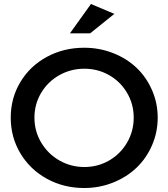

<svg xmlns="http://www.w3.org/2000/svg" viewBox="-20 -944 850 969"><path d="M34.2 -350.1Q34.2 -449.2 83 -530.3Q131.8 -611.3 216.8 -657.2Q301.8 -703.1 404.8 -703.1Q481.9 -703.1 550.8 -676Q619.6 -648.9 668.9 -602.1Q718.3 -555.2 747.1 -489.5Q775.9 -423.8 775.9 -350.1Q775.9 -276.4 747.1 -210.4Q718.3 -144.5 668.9 -97.4Q619.6 -50.3 550.8 -22.7Q481.9 4.9 404.8 4.9Q301.8 4.9 216.8 -41.7Q131.8 -88.4 83 -169.9Q34.2 -251.5 34.2 -350.1ZM405.8 -597.2Q337.4 -597.2 279.5 -564.7Q221.7 -532.2 187.7 -475.3Q153.8 -418.5 153.8 -350.1Q153.8 -281.7 188 -224.4Q222.2 -167 280 -134Q337.9 -101.1 405.8 -101.1Q473.6 -101.1 530.8 -134Q587.9 -167 621.3 -224.4Q654.8 -281.7 654.8 -350.1Q654.8 -418.5 621.3 -475.3Q587.9 -532.2 530.8 -564.7Q473.6 -597.2 405.8 -597.2ZM333 -775.9 439 -923.8 557.1 -874 435.1 -775.9Z"/></svg>

Font: Trueno
Style: Regular
Weight: 400
Designer: Julieta Ulanovsky
Foundry: Julieta Ulanovsky
Version: Version 3.001b | FøM Fix